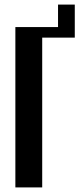

<svg xmlns="http://www.w3.org/2000/svg" viewBox="-20 -817 346 837"><path d="M47 -699H233V-797H306V-653H164V0H47Z"/></svg>

Font: Moniqa ExtBd Paragraph
Style: Regular
Weight: 800
Designer: Rajesh Rajput
Foundry: Rajesh Rajput
Version: Version 1.000